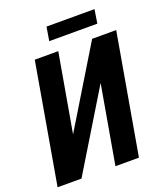

<svg xmlns="http://www.w3.org/2000/svg" viewBox="-155 -965 916 1069"><g transform="rotate(-20 303.0 -431.0)"><path d="M181.6 -247.1 463.4 -710.9H606L481.9 0H342.8L423.8 -463.9L141.6 0H0L123.5 -710.9H262.7ZM532.2 -861.8 519.5 -780.3H234.4L248 -861.8Z"/></g></svg>

Font: Roboto Condensed
Style: Bold Italic
Weight: 700
Italic angle: -12°
Designer: Christian Robertson
Foundry: Google
Version: Version 3.0